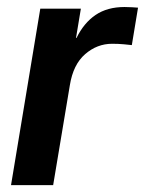

<svg xmlns="http://www.w3.org/2000/svg" viewBox="-20 -541 423 561"><path d="M12.2 0 97.7 -515.6H216.3L202.1 -430.2H203.6Q225.1 -474.1 259.3 -497.3Q293.5 -520.5 343.8 -520.5Q356 -520.5 366 -519.8Q376 -519 383.3 -518.6L365.2 -409.2Q358.4 -410.2 342 -411.6Q325.7 -413.1 307.6 -413.1Q263.7 -413.1 228.8 -382.8Q193.8 -352.5 184.1 -292L135.3 0Z"/></svg>

Font: Inter Display SemiBold
Style: Italic
Weight: 600
Italic angle: -9.39999°
Designer: Rasmus Andersson
Foundry: rsms
Version: Version 4.000;git-a52131595